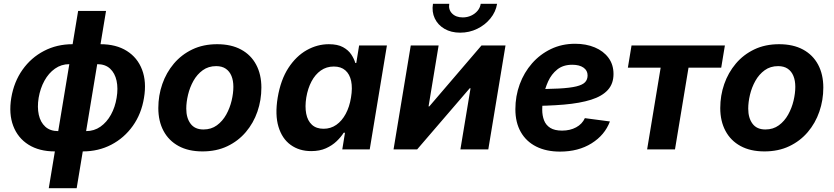

<svg xmlns="http://www.w3.org/2000/svg" viewBox="-20 -785 4383 1009"><path d="M268.3 10.7Q186.1 10.7 129.9 -24.6Q73.6 -59.9 49.6 -123.3Q25.5 -186.6 39.2 -270.6Q53.4 -355.2 98.4 -418.7Q143.5 -482.2 211.3 -517.4Q279.1 -552.7 361.3 -552.7H507.9Q590.3 -552.7 646.4 -517.4Q702.5 -482.2 726.7 -418.7Q750.9 -355.2 736.7 -270.6Q723.1 -186.6 677.9 -123.3Q632.7 -59.9 565 -24.6Q497.3 10.7 414.9 10.7ZM285.7 -96H432.4Q474.7 -96 507.8 -119.2Q541 -142.5 562.9 -182Q584.9 -221.6 592.9 -271.1Q601.3 -320.8 592.6 -360.7Q583.9 -400.6 558.6 -424.2Q533.2 -447.8 490.9 -447.8H344.2Q302.2 -447.8 268.8 -424.2Q235.4 -400.6 213.5 -360.7Q191.6 -320.8 183.1 -271.1Q175.1 -221.6 183.8 -182Q192.5 -142.5 218.1 -119.2Q243.7 -96 285.7 -96ZM236.3 204.1 390.6 -727.5H537.2L382.9 204.1Z M1044.2 10.7Q970.4 10.7 918.5 -17.6Q866.7 -45.8 839.3 -97.2Q812 -148.5 812 -217.2Q812 -283 832.9 -343.2Q853.8 -403.4 893.7 -450.7Q933.7 -498 991 -525.4Q1048.3 -552.7 1121.4 -552.7Q1195 -552.7 1246.9 -524.6Q1298.9 -496.5 1326.2 -445.1Q1353.6 -393.8 1353.6 -324.6Q1353.6 -258.7 1332.8 -198.5Q1312 -138.2 1272 -91.1Q1232 -43.9 1174.7 -16.6Q1117.3 10.7 1044.2 10.7ZM1049.3 -104.6Q1090.1 -104.6 1119.9 -126.5Q1149.6 -148.3 1168.8 -182.7Q1187.9 -217.1 1197.2 -256Q1206.4 -294.9 1206.4 -328.7Q1206.4 -361.5 1196.4 -385.9Q1186.4 -410.3 1166.4 -423.9Q1146.5 -437.5 1116.1 -437.5Q1075.3 -437.5 1045.5 -415.9Q1015.7 -394.3 996.5 -360.1Q977.4 -325.8 968.2 -287.1Q958.9 -248.3 958.9 -214Q958.9 -165.1 981.5 -134.9Q1004 -104.6 1049.3 -104.6Z M1615.3 9.1Q1552.7 9.1 1507.6 -23.5Q1462.5 -56 1443.5 -118.8Q1424.4 -181.6 1439.3 -272.2Q1455 -365.7 1495.6 -428Q1536.2 -490.2 1591.9 -521.5Q1647.6 -552.7 1708.1 -552.7Q1754.3 -552.7 1782.5 -537.2Q1810.7 -521.8 1825.8 -498.9Q1841 -476 1847.3 -454H1852.3L1867.2 -545.9H2013.3L1923 0H1778.8L1793 -87.4H1786.1Q1772.1 -64.9 1749 -42.8Q1725.9 -20.6 1692.9 -5.7Q1659.9 9.1 1615.3 9.1ZM1680.3 -108.3Q1718 -108.3 1747.5 -129Q1777 -149.7 1796.8 -186.6Q1816.7 -223.5 1824.6 -272.7Q1833 -322.4 1825.4 -358.9Q1817.7 -395.4 1794.8 -415.4Q1771.9 -435.4 1734.2 -435.4Q1695.7 -435.4 1666 -414.5Q1636.3 -393.6 1617 -357Q1597.6 -320.4 1589.6 -272.7Q1581.9 -224.8 1589.2 -187.5Q1596.4 -150.3 1619.3 -129.3Q1642.2 -108.3 1680.3 -108.3Z M2546.1 0H2399.5L2452.8 -321.3H2448.6L2172.3 0H2048.2L2138.6 -545.9H2285L2232.2 -226H2236.2L2510.2 -545.9H2636.5ZM2398.3 -613.3Q2350.6 -613.3 2315.8 -633.6Q2281.1 -653.9 2264.8 -688.3Q2248.5 -722.7 2255.3 -765H2340.9Q2335.8 -734.2 2356.1 -713.8Q2376.4 -693.5 2411.9 -693.5Q2435.4 -693.5 2455.7 -702.8Q2475.9 -712 2489.5 -728.2Q2503.1 -744.3 2506.3 -765H2592.3Q2585.5 -722.7 2557.3 -688.2Q2529.2 -653.6 2487.7 -633.5Q2446.2 -613.3 2398.3 -613.3Z M2923.2 11.7Q2850.6 11.7 2797.8 -14.9Q2745.1 -41.5 2716.8 -91.4Q2688.4 -141.2 2688.4 -210.9Q2688.4 -280 2711.2 -342.1Q2734 -404.1 2775.9 -451.9Q2817.9 -499.8 2875.4 -527.4Q2932.9 -555 3002.3 -555Q3060 -555 3105.7 -535.9Q3151.4 -516.8 3177.7 -481.2Q3204.1 -445.7 3204.1 -396Q3204.1 -345.1 3174.3 -312.3Q3144.6 -279.4 3086.5 -261Q3028.4 -242.6 2943.4 -235.3Q2858.4 -228 2747.8 -228L2763 -316.6Q2856.5 -316.6 2916.2 -319.7Q2975.9 -322.9 3008.9 -331Q3041.9 -339.1 3054.9 -353.2Q3067.9 -367.2 3067.9 -388.8Q3067.9 -414.7 3046.3 -429.7Q3024.7 -444.7 2987.2 -444.7Q2939.4 -444.7 2908.6 -419.9Q2877.8 -395.2 2860.7 -357.5Q2843.5 -319.8 2836.5 -279.7Q2829.5 -239.5 2829.5 -208.5Q2829.5 -177.4 2839.2 -152.4Q2848.8 -127.5 2871.7 -113Q2894.6 -98.6 2933.9 -98.6Q2975.8 -98.6 3007.8 -115.9Q3039.7 -133.2 3053.6 -164.1L3185.2 -146.7Q3158.4 -75.1 3088.8 -31.7Q3019.3 11.7 2923.2 11.7Z M3380.8 0 3451.9 -429.5H3279.6L3298.8 -545.9H3789.4L3770.2 -429.5H3598.3L3527.2 0Z M3997.3 10.7Q3923.5 10.7 3871.7 -17.6Q3819.8 -45.8 3792.5 -97.2Q3765.1 -148.5 3765.1 -217.2Q3765.1 -283 3786 -343.2Q3807 -403.4 3846.9 -450.7Q3886.8 -498 3944.1 -525.4Q4001.5 -552.7 4074.6 -552.7Q4148.1 -552.7 4200.1 -524.6Q4252 -496.5 4279.4 -445.1Q4306.7 -393.8 4306.7 -324.6Q4306.7 -258.7 4285.9 -198.5Q4265.2 -138.2 4225.2 -91.1Q4185.2 -43.9 4127.8 -16.6Q4070.5 10.7 3997.3 10.7ZM4002.4 -104.6Q4043.2 -104.6 4073 -126.5Q4102.8 -148.3 4121.9 -182.7Q4141.1 -217.1 4150.3 -256Q4159.5 -294.9 4159.5 -328.7Q4159.5 -361.5 4149.5 -385.9Q4139.5 -410.3 4119.6 -423.9Q4099.6 -437.5 4069.2 -437.5Q4028.4 -437.5 3998.6 -415.9Q3968.8 -394.3 3949.7 -360.1Q3930.5 -325.8 3921.3 -287.1Q3912.1 -248.3 3912.1 -214Q3912.1 -165.1 3934.6 -134.9Q3957.1 -104.6 4002.4 -104.6Z"/></svg>

Font: Inter Variable
Style: Italic
Weight: 400
Italic angle: -9.39999°
Designer: Rasmus Andersson
Foundry: rsms
Version: Version 4.001;git-9221beed3